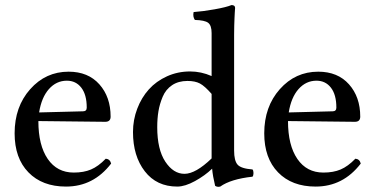

<svg xmlns="http://www.w3.org/2000/svg" viewBox="-20 -719 1469 750"><path d="M132.8 -279.8 304.2 -284.2Q318.8 -284.2 318.8 -298.8Q318.8 -349.1 297.6 -376.5Q276.4 -403.8 241.2 -403.8Q200.2 -403.8 171.1 -371.1Q142.1 -338.4 132.8 -279.8ZM393.1 -99.1Q409.7 -97.7 414.1 -80.1Q345.2 9.8 237.8 9.8Q145 9.8 91.1 -45.7Q37.1 -101.1 37.1 -198.2Q37.1 -302.2 97.9 -370.6Q158.7 -439 248 -439Q324.2 -439 368.2 -389.6Q412.1 -340.3 412.1 -263.2Q412.1 -243.2 391.1 -243.2L129.9 -246.1Q129.9 -151.4 166.5 -98.1Q203.1 -44.9 268.1 -44.9Q307.1 -44.9 335.4 -56.9Q363.8 -68.8 393.1 -99.1Z M806.6 -100.1V-109.9V-352.1Q779.8 -382.8 761 -392.8Q742.2 -402.8 712.4 -402.8Q676.8 -402.8 652.1 -386.2Q627.4 -369.6 615.5 -341.1Q603.5 -312.5 598.9 -284.2Q594.2 -255.9 594.2 -222.2Q594.2 -135.3 625.7 -87.6Q657.2 -40 700.7 -40Q744.1 -40 806.6 -100.1ZM806.6 -421.9V-589.8Q806.6 -619.6 793.2 -629.9Q779.8 -640.1 741.2 -641.1Q732.4 -653.8 736.3 -671.9Q771.5 -674.3 818.1 -682.6Q864.7 -690.9 884.3 -699.2Q898.4 -699.2 898.4 -688Q898.4 -687 897.9 -682.1Q897.5 -677.2 897 -668.2Q896.5 -659.2 896 -647.5Q895.5 -635.7 895 -618.7Q894.5 -601.6 894.5 -583V-130.9Q894.5 -91.3 908 -75.9Q921.4 -60.5 966.3 -57.1Q970.2 -52.7 970.2 -43Q970.2 -33.2 966.3 -28.8Q881.3 -19.5 840.3 9.8Q828.6 12.7 820.3 6.8Q811 -31.7 808.6 -60.1Q780.8 -33.2 741.7 -11.7Q702.6 9.8 672.4 9.8Q591.8 9.8 545.7 -49.8Q499.5 -109.4 499.5 -203.1Q499.5 -251 516.1 -294.4Q532.7 -337.9 561.5 -369.9Q590.3 -401.9 632.3 -420.9Q674.3 -439.9 722.7 -439.9Q765.6 -439.9 806.6 -421.9Z M1107.9 -279.8 1279.3 -284.2Q1293.9 -284.2 1293.9 -298.8Q1293.9 -349.1 1272.7 -376.5Q1251.5 -403.8 1216.3 -403.8Q1175.3 -403.8 1146.2 -371.1Q1117.2 -338.4 1107.9 -279.8ZM1368.2 -99.1Q1384.8 -97.7 1389.2 -80.1Q1320.3 9.8 1212.9 9.8Q1120.1 9.8 1066.2 -45.7Q1012.2 -101.1 1012.2 -198.2Q1012.2 -302.2 1073 -370.6Q1133.8 -439 1223.1 -439Q1299.3 -439 1343.3 -389.6Q1387.2 -340.3 1387.2 -263.2Q1387.2 -243.2 1366.2 -243.2L1105 -246.1Q1105 -151.4 1141.6 -98.1Q1178.2 -44.9 1243.2 -44.9Q1282.2 -44.9 1310.5 -56.9Q1338.9 -68.8 1368.2 -99.1Z"/></svg>

Font: Common Serif News
Style: Regular
Weight: 450
Designer: Philipp H. Poll, Khaled Hosny
Foundry: Stefan Peev, Context Ltd.
Version: Version 1.026